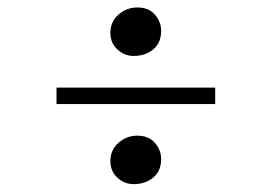

<svg xmlns="http://www.w3.org/2000/svg" viewBox="-20 -532 709 501"><path d="M328.5 -386Q305 -386 286.5 -402.8Q268 -419.5 268 -446.5Q268 -475 289 -493.8Q310 -512.5 338.5 -512.5Q368 -512.5 384.2 -493.8Q400.5 -475 400.5 -451.5Q400.5 -420.5 380 -403.2Q359.5 -386 328.5 -386ZM541.5 -303.5V-260.5H127.5V-303.5ZM268 -112Q268 -140.5 289 -159.2Q310 -178 338.5 -178Q368 -178 384.2 -159.2Q400.5 -140.5 400.5 -117Q400.5 -86 380 -68.8Q359.5 -51.5 328.5 -51.5Q305 -51.5 286.5 -68.2Q268 -85 268 -112Z"/></svg>

Font: Merriweather 144pt Black
Style: Regular
Weight: 900
Version: Version 2.100